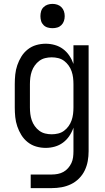

<svg xmlns="http://www.w3.org/2000/svg" viewBox="-20 -753 540 988"><path d="M138 215V145H246Q262 145 277.5 142Q293 139 306.5 131.5Q320 124 330.5 112Q341 100 347.5 86Q354 72 356 56.5Q358 41 358 25V-96Q350 -73 336.5 -53Q323 -33 304 -19Q285 -5 262 1.5Q239 8 215 8Q190 8 166 1Q142 -6 122.5 -21.5Q103 -37 90 -58Q77 -79 69 -102.5Q61 -126 58.5 -150.5Q56 -175 56 -200V-320Q56 -345 58.5 -369.5Q61 -394 69 -417.5Q77 -441 90 -462Q103 -483 122.5 -498.5Q142 -514 166 -521Q190 -528 215 -528Q239 -528 262 -521.5Q285 -515 304 -501Q323 -487 336.5 -467Q350 -447 358 -424V-520H436V25Q436 51 431.5 76Q427 101 416 124Q405 147 386.5 165.5Q368 184 345 195Q322 206 297 210.5Q272 215 246 215ZM246 -62Q263 -62 279.5 -66Q296 -70 309.5 -80Q323 -90 333 -104Q343 -118 348.5 -134Q354 -150 356 -166.5Q358 -183 358 -200V-320Q358 -337 356 -353.5Q354 -370 348.5 -386Q343 -402 333 -416Q323 -430 309.5 -440Q296 -450 279.5 -454Q263 -458 246 -458Q229 -458 212.5 -454Q196 -450 182.5 -440Q169 -430 159 -416Q149 -402 143.5 -386Q138 -370 136 -353.5Q134 -337 134 -320V-200Q134 -183 136 -166.5Q138 -150 143.5 -134Q149 -118 159 -104Q169 -90 182.5 -80Q196 -70 212.5 -66Q229 -62 246 -62ZM250 -608Q237 -608 225 -611.5Q213 -615 204 -624Q195 -633 191.5 -645Q188 -657 188 -670Q188 -683 191.5 -695Q195 -707 204 -716Q213 -725 225 -729Q237 -733 250 -733Q263 -733 275 -729Q287 -725 296 -716Q305 -707 309 -695Q313 -683 313 -670Q313 -657 309 -645Q305 -633 296 -624Q287 -615 275 -611.5Q263 -608 250 -608Z"/></svg>

Font: HulyMono
Style: Regular
Weight: 400
Monospace: yes
Designer: Belleve Invis
Foundry: Belleve Invis
Version: Version 33.2.5; ttfautohint (v1.8.4)